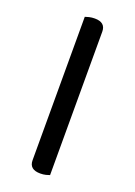

<svg xmlns="http://www.w3.org/2000/svg" viewBox="-123 -665 509 722"><g transform="rotate(20 131.0 -304.0)"><path d="M171 -2Q166 0 156 2.5Q146 5 134 5Q90 5 90 -32V-606Q95 -608 105.5 -610.5Q116 -613 128 -613Q171 -613 171 -576V-2Z"/></g></svg>

Font: Baloo 2
Style: Regular
Weight: 400
Designer: Sarang Kulkarni and Ek Type
Foundry: Ek Type
Version: Version 1.640;hotconv 1.0.111;makeotfexe 2.5.65597; ttfautoh